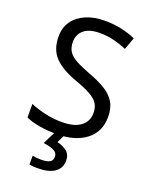

<svg xmlns="http://www.w3.org/2000/svg" viewBox="-174 -814 897 1145"><g transform="rotate(20 274.5 -242.0)"><path d="M502 -191Q502 -96 433 -43Q364 10 247 10Q187 10 136 1Q85 -8 51 -24V-110Q87 -94 140.5 -81Q194 -68 251 -68Q331 -68 371.5 -99Q412 -130 412 -183Q412 -218 397 -242Q382 -266 345.5 -286.5Q309 -307 244 -330Q153 -363 106.5 -411Q60 -459 60 -542Q60 -599 89 -639.5Q118 -680 169.5 -702Q221 -724 288 -724Q347 -724 396 -713Q445 -702 485 -684L457 -607Q420 -623 376.5 -634Q333 -645 286 -645Q219 -645 185 -616.5Q151 -588 151 -541Q151 -505 166 -481Q181 -457 215 -438Q249 -419 307 -397Q370 -374 413.5 -347.5Q457 -321 479.5 -284Q502 -247 502 -191ZM356 139Q356 187 319 213.5Q282 240 208 240Q176 240 158 235V180Q167 182 182 183.5Q197 185 211 185Q247 185 266 175.5Q285 166 285 141Q285 115 258.5 103Q232 91 194 86L237 0H295L269 53Q305 61 330.5 81Q356 101 356 139Z"/></g></svg>

Font: Noto Sans Pau Cin Hau
Style: Regular
Weight: 400
Designer: Monotype Design Team
Foundry: Monotype Imaging Inc.
Version: Version 2.002; ttfautohint (v1.8.4.7-5d5b)